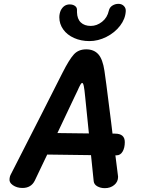

<svg xmlns="http://www.w3.org/2000/svg" viewBox="-20 -969 735 1000"><path d="M587 -160H581Q591 -81 594 -57Q595 -53 595 -48Q595 -22 575 -5.5Q555 11 526 11Q504 11 487 1.5Q470 -8 468 -25L454 -161L226 -164L212 -135Q196 -100 161 -28Q142 10 97 10Q68 10 47 -4.5Q26 -19 30 -41Q32 -53 35 -58Q219 -418 306 -591Q341 -660 365 -686Q389 -712 429 -712Q469 -712 492 -686.5Q515 -661 524 -600Q534 -531 544 -449Q554 -367 559 -331L566 -273H579Q630 -273 630 -229Q630 -199 618.5 -179.5Q607 -160 587 -160ZM443 -274 424 -461Q420 -504 416.5 -520.5Q413 -537 408 -537Q404 -537 398.5 -527.5Q393 -518 383 -495L369 -466L279 -276ZM289 -879Q289 -897 296 -914Q312 -946 343 -946Q359 -946 370 -938.5Q381 -931 381 -918V-905Q382 -870 401 -852Q420 -834 453 -834Q484 -834 511.5 -855.5Q539 -877 547 -914Q551 -931 565.5 -940Q580 -949 597 -949Q614 -949 625 -938Q636 -927 635 -911Q633 -871 605.5 -835Q578 -799 534.5 -777Q491 -755 446 -755Q402 -755 366 -771Q330 -787 309.5 -815.5Q289 -844 289 -879Z"/></svg>

Font: Mali SemiBold
Style: Italic
Weight: 600
Italic angle: -10°
Version: Version 1.000; ttfautohint (v1.6)